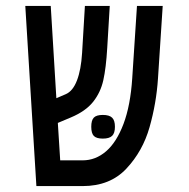

<svg xmlns="http://www.w3.org/2000/svg" viewBox="-20 -629 640 649"><path d="M65.5 -609H151.5L170.5 -297L203 -311Q226.5 -321.5 240.2 -357.2Q254 -393 257.5 -450L267 -609H351L342.5 -467.5Q338.5 -399 329.2 -357.8Q320 -316.5 294.8 -284.8Q269.5 -253 219.5 -232L175.5 -213.5L183.5 -87H259.5Q303 -87 338.5 -117.5Q374 -148 397.5 -210.2Q421 -272.5 427 -365L443 -609H530L514 -363.5Q508.5 -280 485.5 -199Q462.5 -118 407.2 -59Q352 0 259.5 0H103ZM288.5 -200.5Q288.5 -222.5 297.2 -231.5Q306 -240.5 327.5 -240.5Q349.5 -240.5 359 -231.2Q368.5 -222 368.5 -200.5Q368.5 -179 359 -169.8Q349.5 -160.5 327.5 -160.5Q306 -160.5 297.2 -169.5Q288.5 -178.5 288.5 -200.5Z"/></svg>

Font: JuliaMono
Style: Italic
Weight: 400
Italic angle: -9°
Monospace: yes
Designer: cormullion
Foundry: corm
Version: Version 0.057; ttfautohint (v1.8.4)